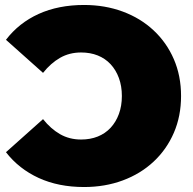

<svg xmlns="http://www.w3.org/2000/svg" viewBox="-20 -736 777 772"><path d="M318 -716Q402 -716 473.5 -689.5Q545 -663 597.5 -614Q650 -565 679 -498Q708 -431 708 -350Q708 -269 679 -202Q650 -135 597.5 -86Q545 -37 473.5 -10.5Q402 16 318 16Q215 16 135.5 -20.5Q56 -57 4 -124L153 -257Q184 -218 221.5 -196.5Q259 -175 306 -175Q343 -175 373 -187Q403 -199 424.5 -222Q446 -245 458 -277.5Q470 -310 470 -350Q470 -390 458 -422.5Q446 -455 424.5 -478Q403 -501 373 -513Q343 -525 306 -525Q259 -525 221.5 -503.5Q184 -482 153 -443L4 -576Q56 -644 135.5 -680Q215 -716 318 -716Z"/></svg>

Font: Montserrat Thin Black
Style: Regular
Weight: 900
Version: Version 9.000